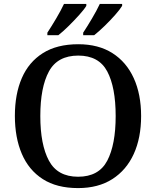

<svg xmlns="http://www.w3.org/2000/svg" viewBox="-20 -951 797 981"><path d="M379 10Q270 10 198.5 -36Q127 -82 91.5 -165Q56 -248 56 -359Q56 -470 91.5 -552Q127 -634 199 -679.5Q271 -725 380 -725Q483 -725 554.5 -679.5Q626 -634 663.5 -551.5Q701 -469 701 -358Q701 -247 663.5 -164.5Q626 -82 554 -36Q482 10 379 10ZM379 -48Q485 -48 528 -130Q571 -212 571 -358Q571 -505 528 -586Q485 -667 380 -667Q274 -667 230 -586Q186 -505 186 -358Q186 -212 230 -130Q274 -48 379 -48ZM405 -784Q426 -816 450 -856.5Q474 -897 490 -931H604V-921Q594 -904 568.5 -875Q543 -846 513.5 -817.5Q484 -789 461 -771H405ZM222 -784Q243 -816 267 -856.5Q291 -897 307 -931H421V-921Q411 -904 385 -875Q359 -846 330 -817.5Q301 -789 278 -771H222Z"/></svg>

Font: Noto Naskh Arabic Medium
Style: Regular
Weight: 500
Designer: Monotype Design Team, David Williams, Mohamad Dakak and Nizar Qandah
Foundry: Monotype Imaging Inc.
Version: Version 2.016